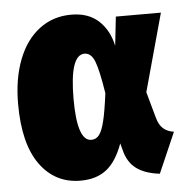

<svg xmlns="http://www.w3.org/2000/svg" viewBox="-46 -599 642 662"><g transform="rotate(-5 275.5 -267.5)"><path d="M366 -434 377 -534H533L459 -265L484 -175Q491 -149 505.5 -136.5Q520 -124 542 -121L481 19Q429 13 399.5 -9.5Q370 -32 360 -75L354 -97Q332 -36 297 -8.5Q262 19 207 19Q119 19 67 -53Q15 -125 15 -263Q15 -350 40.5 -416Q66 -482 113.5 -518Q161 -554 224 -554Q283 -554 318.5 -521.5Q354 -489 366 -434ZM207 -263Q207 -118 256 -118Q273 -118 283.5 -132Q294 -146 302 -179Q310 -212 318 -274Q305 -356 293 -386Q281 -416 258 -416Q207 -416 207 -263Z"/></g></svg>

Font: Fira Sans Condensed Black
Style: Regular
Weight: 900
Width: 3
Designer: Carrois Corporate & Edenspiekermann AG
Foundry: Carrois Corporate GbR & Edenspiekermann AG
Version: Version 4.203